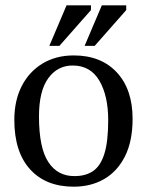

<svg xmlns="http://www.w3.org/2000/svg" viewBox="-20 -694 554 724"><path d="M258 10Q153 10 93.5 -55.5Q34 -121 34 -242Q34 -315 62 -369.5Q90 -424 140.5 -454.5Q191 -485 258 -485Q361 -485 420.5 -421Q480 -357 480 -246Q480 -162 451.5 -105Q423 -48 373 -19Q323 10 258 10ZM262 -30Q303 -30 331 -49Q359 -68 373.5 -114Q388 -160 388 -241Q388 -333 354.5 -390Q321 -447 254 -447Q197 -447 162 -399Q127 -351 127 -255Q127 -136 162.5 -82.5Q198 -29 262 -30ZM337 -521H299L364 -674H456V-656ZM204 -521H166L231 -674H323V-656Z"/></svg>

Font: STIX Two Text
Style: Regular
Weight: 400
Designer: Ross Mills, John Hudson & Paul Hanslow, Tiro Typeworks Ltd; with prior portions MicroPress Inc., and Coen Hoffman.
Foundry: Tiro Typeworks Ltd
Version: Version 2.13 b171